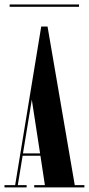

<svg xmlns="http://www.w3.org/2000/svg" viewBox="-26 -816 388 836"><path d="M-6.5 0V-10H40L153.5 -700.5H181L299.5 -10H341.5V0H123V-10H169.5L150 -138H72.5L51.5 -10H90V0ZM74 -148H148.5L112.5 -382ZM16 -786.5V-796.5H318V-786.5Z"/></svg>

Font: Imbue 100pt
Style: Bold
Weight: 700
Designer: Tyler Finck
Foundry: Etcetera Type Company
Version: Version 1.102; ttfautohint (v1.8.3)